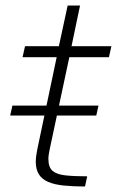

<svg xmlns="http://www.w3.org/2000/svg" viewBox="-20 -678 425 698"><path d="M17 -258 25 -294H338L330 -258ZM289 0Q245 0 211.5 -3.5Q178 -7 155.5 -16.5Q133 -26 121.5 -44Q110 -62 110 -91Q110 -99 111 -107Q112 -115 113.5 -123Q115 -131 116 -137L186 -470H62L71 -510H194L226 -658H271L240 -510H385L376 -470H232L161 -137Q159 -126 157.5 -118Q156 -110 156 -105.5Q156 -101 156 -99Q156 -70 171 -57Q186 -44 217.5 -40.5Q249 -37 297 -37Z"/></svg>

Font: Saira Expanded ExtraLight
Style: Italic
Weight: 250
Width: 7
Italic angle: -12°
Designer: Hector Gatti with collaboration of the Omnibus-Type team
Foundry: Omnibus-Type
Version: Version 1.101